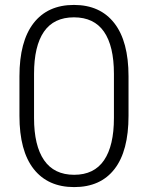

<svg xmlns="http://www.w3.org/2000/svg" viewBox="-20 -741 594 771"><path d="M496.1 -275.9Q496.1 -134.8 439.9 -62.3Q383.8 10.3 277.8 10.3Q172.4 10.3 115.2 -62.5Q58.1 -135.3 58.1 -275.9V-434.6Q58.1 -574.7 114.7 -647.9Q171.4 -721.2 276.9 -721.2Q382.3 -721.2 439.2 -647.9Q496.1 -574.7 496.1 -434.6ZM437.5 -444.3Q437.5 -556.2 397.5 -613.8Q357.4 -671.4 276.9 -671.4Q196.3 -671.4 156.5 -613.8Q116.7 -556.2 116.7 -444.3V-267.1Q116.7 -156.2 157 -97.7Q197.3 -39.1 277.8 -39.1Q357.9 -39.1 397.7 -97.4Q437.5 -155.8 437.5 -267.1Z"/></svg>

Font: Roboto Web
Style: Light
Weight: 300
Designer: Google
Version: Version 1.200310; 2013